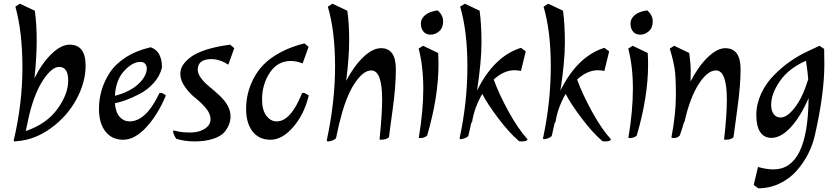

<svg xmlns="http://www.w3.org/2000/svg" viewBox="-20 -732 4516 1036"><path d="M87 -712 168 -674Q178 -603 178 -513Q178 -423 166 -310Q207 -392 258.5 -441.5Q310 -491 356 -491Q442 -491 442 -378Q442 -288 392.5 -196.5Q343 -105 255.5 -41Q168 23 69 30Q67 31 60.5 31Q54 31 54 26Q101 -174 101 -367Q101 -560 63 -696ZM137 -109 119 -25Q231 -63 289.5 -143.5Q348 -224 348 -297.5Q348 -371 299 -371Q260 -371 213.5 -301.5Q167 -232 137 -109Z M854 -368Q843 -322 810 -285Q777 -248 735 -226Q658 -186 600 -175Q604 -125 626 -101Q648 -77 679 -77Q767 -77 838 -225Q839 -231 848 -231Q857 -231 875 -217Q832 -113 769.5 -45.5Q707 22 645 22Q583 22 548.5 -23Q514 -68 514 -144Q514 -249 571 -338Q602 -386 658.5 -422.5Q715 -459 793 -477Q854 -456 854 -368ZM737 -398Q695 -398 650 -349.5Q605 -301 600 -215Q683 -237 727.5 -279.5Q772 -322 772 -363Q772 -378 763 -388Q754 -398 737 -398Z M1244 -472 1212 -383Q1166 -413 1121 -413Q1047 -413 1047 -356Q1047 -317 1109 -265Q1136 -243 1162 -219Q1224 -162 1224 -104Q1224 -59 1190 -18Q1171 4 1128.5 17.5Q1086 31 1031 31Q976 31 932 17Q927 13 920.5 -1.5Q914 -16 914 -22Q914 -28 916.5 -28Q919 -28 931 -25Q961 -17 1007 -17Q1053 -17 1084.5 -37Q1116 -57 1116 -88Q1116 -119 1090.5 -149Q1065 -179 1034.5 -203Q1004 -227 978.5 -262.5Q953 -298 953 -334Q953 -366 974.5 -391.5Q996 -417 1024 -434Q1092 -474 1222 -491Z M1308 -144Q1308 -230 1347 -306Q1369 -349 1403 -384Q1437 -419 1493.5 -449.5Q1550 -480 1623 -498L1645 -479L1613 -390Q1580 -403 1549 -403Q1478 -403 1436 -340Q1394 -277 1394 -195Q1394 -139 1417 -108Q1440 -77 1473 -77Q1548 -77 1608 -225Q1609 -231 1617.5 -231Q1626 -231 1646 -217Q1622 -116 1562.5 -47Q1503 22 1440 22Q1377 22 1342.5 -23Q1308 -68 1308 -144Z M2028 19Q2042 -116 2042 -195Q2042 -352 1983 -352Q1939 -352 1891.5 -279Q1844 -206 1813 -73H1812Q1807 -48 1793 14Q1787 21 1773.5 26Q1760 31 1751.5 31Q1743 31 1743 26Q1788 -183 1788 -373.5Q1788 -564 1749 -696L1774 -712L1854 -674Q1864 -607 1864 -514.5Q1864 -422 1848 -296Q1890 -376 1940.5 -424Q1991 -472 2036 -472Q2116 -472 2116 -359Q2116 -266 2099 -143.5Q2082 -21 2079 8Q2065 22 2035 22Q2028 22 2028 19Z M2344 -446Q2346 -416 2346 -384Q2346 -210 2285 -1Q2271 13 2247 13Q2242 13 2240.5 12Q2239 11 2240 9Q2264 -134 2264 -254Q2264 -374 2239 -470L2263 -485ZM2341 -676Q2371 -651 2371 -616.5Q2371 -582 2350 -563.5Q2329 -545 2303.5 -545Q2278 -545 2264.5 -562Q2251 -579 2251 -605Q2251 -631 2274 -650.5Q2297 -670 2341 -676Z M2817 -455 2791 -349Q2774 -353 2756 -353Q2699 -353 2644 -303Q2673 -223 2724.5 -129.5Q2776 -36 2826 19V20Q2826 31 2793 31Q2784 31 2781 30Q2727 -16 2668 -94.5Q2609 -173 2583 -224L2582 -225Q2540 -153 2527 -73L2523 -69L2507 2Q2501 9 2487.5 14Q2474 19 2467 19Q2460 19 2460 14Q2502 -182 2502 -373Q2502 -564 2463 -696L2488 -712L2568 -674Q2578 -599 2578 -500.5Q2578 -402 2554 -243Q2645 -428 2791 -474Z M3267 -455 3241 -349Q3224 -353 3206 -353Q3149 -353 3094 -303Q3123 -223 3174.5 -129.5Q3226 -36 3276 19V20Q3276 31 3243 31Q3234 31 3231 30Q3177 -16 3118 -94.5Q3059 -173 3033 -224L3032 -225Q2990 -153 2977 -73L2973 -69L2957 2Q2951 9 2937.5 14Q2924 19 2917 19Q2910 19 2910 14Q2952 -182 2952 -373Q2952 -564 2913 -696L2938 -712L3018 -674Q3028 -599 3028 -500.5Q3028 -402 3004 -243Q3095 -428 3241 -474Z M3475 -446Q3477 -416 3477 -384Q3477 -210 3416 -1Q3402 13 3378 13Q3373 13 3371.5 12Q3370 11 3371 9Q3395 -134 3395 -254Q3395 -374 3370 -470L3394 -485ZM3472 -676Q3502 -651 3502 -616.5Q3502 -582 3481 -563.5Q3460 -545 3434.5 -545Q3409 -545 3395.5 -562Q3382 -579 3382 -605Q3382 -631 3405 -650.5Q3428 -670 3472 -676Z M3603 9Q3627 -117 3627 -220Q3627 -323 3619.5 -365.5Q3612 -408 3603.5 -437Q3595 -466 3594 -470L3618 -485L3699 -446Q3707 -388 3707 -349Q3707 -310 3706 -292Q3748 -374 3799 -423Q3850 -472 3893 -472Q3976 -472 3976 -359Q3976 -271 3959 -148.5Q3942 -26 3938 8Q3926 22 3894 22Q3887 22 3887 19Q3902 -109 3902 -195Q3902 -352 3843 -352Q3798 -352 3750.5 -279Q3703 -206 3673 -73H3671Q3657 -25 3648 -1Q3634 13 3618.5 13Q3603 13 3603 9Z M4344 -458 4402 -485 4427 -468Q4428 -448 4428 -385Q4428 -228 4378 -7Q4354 103 4279 189Q4241 232 4187 258Q4133 284 4071 284L4047 266L4070 169Q4116 182 4154 182Q4340 182 4343 -203Q4300 -103 4247 -45.5Q4194 12 4142 12Q4103 12 4082 -19.5Q4061 -51 4061 -110.5Q4061 -170 4087 -226.5Q4113 -283 4156 -326Q4237 -409 4344 -458ZM4341 -304Q4339 -337 4329 -404Q4237 -364 4189 -295.5Q4141 -227 4141 -166Q4141 -135 4154.5 -116.5Q4168 -98 4193 -98Q4227 -98 4269 -152Q4311 -206 4341 -304Z"/></svg>

Font: Julee
Style: Regular
Weight: 400
Version: Version 1.001